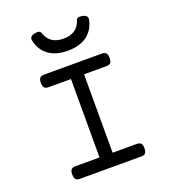

<svg xmlns="http://www.w3.org/2000/svg" viewBox="-145 -906 889 1010"><g transform="rotate(-20 300.0 -401.0)"><path d="M263.2 -552.2V-30.8H336.4V-552.2ZM128.4 -70.3Q111.8 -70.3 104.7 -62.3Q97.7 -54.2 97.7 -35.2Q97.7 -16.1 104.7 -8.1Q111.8 0 128.4 0H471.2Q487.8 0 494.9 -8.1Q502 -16.1 502 -35.2Q502 -54.2 494.9 -62.3Q487.8 -70.3 471.2 -70.3ZM138.2 -579.6Q121.6 -579.6 114.5 -571.5Q107.4 -563.5 107.4 -544.4Q107.4 -525.4 114.5 -517.3Q121.6 -509.3 138.2 -509.3H461.4Q478 -509.3 485.1 -517.3Q492.2 -525.4 492.2 -544.4Q492.2 -563.5 485.1 -571.5Q478 -579.6 461.4 -579.6ZM398.9 -790Q377.9 -722.2 299.8 -722.2Q222.7 -722.2 200.7 -790Q195.3 -806.6 166 -800.3Q135.3 -793.9 140.1 -770.5Q151.4 -715.3 192.1 -685.1Q232.9 -654.8 299.8 -654.8Q366.7 -654.8 407.5 -685.1Q448.2 -715.3 459.5 -770.5Q464.4 -793.9 433.6 -800.3Q404.3 -806.6 398.9 -790Z"/></g></svg>

Font: Courier Prime Code
Style: Regular
Weight: 400
Designer: Alan Dague-Greene
Foundry: Quote-Unquote Apps
Version: Version 3.18